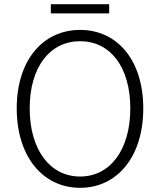

<svg xmlns="http://www.w3.org/2000/svg" viewBox="-20 -885 766 918"><path d="M363 13C540 13 665 -135 665 -367C665 -598 540 -742 363 -742C186 -742 60 -598 60 -367C60 -135 186 13 363 13ZM363 -41C219 -41 122 -169 122 -367C122 -565 219 -688 363 -688C507 -688 603 -565 603 -367C603 -169 507 -41 363 -41ZM223 -821H502V-865H223Z"/></svg>

Font: Noto Sans KR Light
Style: Regular
Weight: 300
Designer: Ryoko NISHIZUKA 西塚涼子 (kana, bopomofo & ideographs); Paul D. Hunt (Latin, Greek & Cyrillic); Sandoll Communications 산돌커뮤니
Foundry: Adobe
Version: Version 2.004;hotconv 1.0.118;makeotfexe 2.5.65603